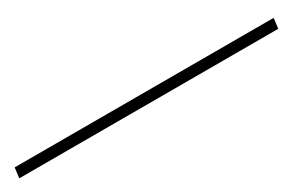

<svg xmlns="http://www.w3.org/2000/svg" viewBox="-13 -66 613 391"><g transform="rotate(-30 293.5 129.0)"><path d="M-22 141 -19 117H590L587 141Z"/></g></svg>

Font: Exo Thin Thin
Style: Italic
Weight: 250
Italic angle: -9°
Version: Version 2.000